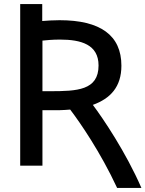

<svg xmlns="http://www.w3.org/2000/svg" viewBox="-20 -804 713 941"><path d="M79 -784H187V-701C204 -703 248 -705 272 -705C472 -705 575 -631 575 -482C575 -378 521 -321 435 -290C484 -225 597 -58 673 117H554C472 -59 374 -201 324 -267C309 -266 288 -264 273 -264H188V8H79ZM274 -610C237 -610 207 -607 188 -605V-357H225C357 -357 463 -361 463 -483C463 -586 377 -610 274 -610Z"/></svg>

Font: Repo Medium
Style: Regular
Weight: 500
Designer: Stefan Peev
Foundry: Context Ltd
Version: Version 1.502